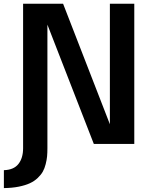

<svg xmlns="http://www.w3.org/2000/svg" viewBox="-57 -757 790 1010"><path d="M-36.6 232.4V138.2Q15.6 136.7 40 105.5Q64.5 74.2 64.5 22.9V-737.3H274.9L521 -103.5V-737.3H649.4V0H436.5L192.4 -627.4V22.9Q192.4 46.9 190.7 65.4Q189 84 183.3 106.4Q177.7 128.9 168.2 145.8Q158.7 162.6 141.4 179.2Q124 195.8 100.3 206.8Q76.7 217.8 41.7 224.9Q6.8 231.9 -36.6 232.4Z"/></svg>

Font: Epilogue SemiBold
Style: Regular
Weight: 600
Designer: Tyler Finck
Foundry: Etcetera Type Co
Version: Version 2.112